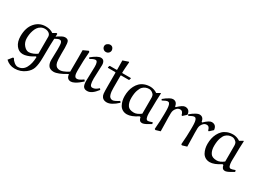

<svg xmlns="http://www.w3.org/2000/svg" viewBox="-26 -1508 3489 2566"><g transform="rotate(30 1718.5 -225.0)"><path d="M360.8 -51.8Q324.2 -30.8 305.4 -20.8Q286.6 -10.7 252.9 0.2Q219.2 11.2 189.9 11.2Q127 11.2 85.9 -43.2Q44.9 -97.7 44.9 -184.1Q44.9 -314 109.9 -389.4Q174.8 -464.8 273.9 -464.8Q346.2 -464.8 391.1 -431.2L441.9 -460L456.1 -454.1Q446.8 -281.7 446.8 -82Q446.8 22 424.8 85.9Q405.3 138.7 352.1 179.2Q282.2 232.9 189.9 232.9Q111.3 232.9 51.8 176.8L101.1 115.2H115.2Q129.4 144 159.2 168Q189 191.9 214.8 191.9Q253.4 191.9 283 173.3Q312.5 154.8 330.8 121.8Q349.1 88.9 358.9 47.1Q368.7 5.4 370.1 -44.9ZM370.1 -99.1V-362.8Q368.2 -396 341.8 -413.6Q315.4 -431.2 280.8 -431.2Q247.1 -431.2 220 -415.8Q192.9 -400.4 176.8 -377Q160.6 -353.5 149.9 -322Q139.2 -290.5 135 -261.5Q130.9 -232.4 130.9 -203.1Q130.9 -139.6 167.7 -95.7Q204.6 -51.8 245.1 -51.8Q276.4 -51.8 312.7 -67.1Q349.1 -82.5 370.1 -99.1Z M1079.6 -105 1090.3 -85.9Q1059.6 -59.1 1037.8 -42Q1016.1 -24.9 984.6 -8.5Q953.1 7.8 929.7 7.8Q867.2 7.8 860.4 -64L852.5 -64.9Q730 9.8 664.6 9.8Q633.8 9.8 612.1 -1Q590.3 -11.7 579.6 -30.3Q568.8 -48.8 564.2 -68.6Q559.6 -88.4 559.6 -111.8Q559.6 -128.9 561.5 -195.1Q563.5 -261.2 563.5 -274.9Q563.5 -340.8 560.1 -362.8Q556.6 -384.8 546.4 -396Q539.1 -404.8 518.6 -404.8Q499.5 -404.8 447.8 -375L434.6 -395Q464.4 -418 479.7 -429Q495.1 -439.9 522.9 -453.9Q550.8 -467.8 570.3 -467.8Q610.4 -467.8 624 -442.4Q636.2 -418.9 637.2 -342.8Q637.2 -327.6 636.7 -292Q636.7 -261.2 636.7 -244.1Q636.7 -156.7 643.1 -125Q655.8 -63.5 703.1 -53.2Q714.4 -50.8 726.6 -50.8Q747.6 -50.8 773.4 -60.3Q799.3 -69.8 814.5 -78.4Q829.6 -86.9 857.4 -104Q857.4 -135.7 857.9 -214.4Q858.4 -293 858.4 -329.1Q858.4 -414.1 857.4 -435.1L934.6 -470.2L947.8 -459Q935.5 -314 935.5 -181.2Q935.5 -161.1 935.8 -150.9Q936 -140.6 937.3 -124.3Q938.5 -107.9 941.7 -99.6Q944.8 -91.3 950 -82Q955.1 -72.8 963.9 -68.8Q972.7 -64.9 984.4 -64.9Q1014.6 -64.9 1071.8 -106.9Z M1183.1 -392.1 1175.3 -182.1Q1175.3 -122.6 1184.8 -93.8Q1194.3 -64.9 1219.2 -64.9Q1245.1 -64.9 1266.1 -76.4Q1287.1 -87.9 1311.5 -109.9L1324.2 -100.1V-88.9Q1250.5 7.8 1183.1 7.8Q1164.6 7.8 1152.1 4.2Q1139.6 0.5 1127.7 -10.5Q1115.7 -21.5 1109.6 -44.9Q1103.5 -68.4 1103.5 -104L1109.4 -325.2Q1109.4 -410.2 1074.2 -410.2Q1044.9 -410.2 994.1 -377.9L981.4 -396Q1074.7 -471.2 1121.6 -471.2Q1153.3 -471.2 1168.2 -449.5Q1183.1 -427.7 1183.1 -392.1ZM1197.3 -625Q1195.8 -600.1 1178.7 -584.5Q1161.6 -568.8 1137.2 -568.8Q1113.3 -568.8 1096.2 -585.7Q1079.1 -602.5 1079.1 -627Q1079.1 -651.4 1099.6 -667.2Q1120.1 -683.1 1143.6 -683.1Q1168 -683.1 1182.6 -665.8Q1197.3 -648.4 1197.3 -625Z M1386.2 -582 1470.2 -610.8 1477.1 -606Q1467.3 -490.2 1466.3 -439.9L1472.2 -435.1H1600.1L1605 -431.2L1597.2 -404.8L1591.3 -399.9H1472.2L1466.3 -394V-205.1Q1466.3 -174.3 1468.8 -151.1Q1471.2 -127.9 1478 -104.2Q1484.9 -80.6 1499.8 -67.9Q1514.6 -55.2 1537.1 -55.2Q1564 -55.2 1627.9 -96.2L1640.1 -94.2L1647 -79.1Q1553.2 8.8 1483.4 8.8Q1434.6 8.8 1411.1 -22Q1395.5 -42 1391.8 -71.5Q1388.2 -101.1 1388.2 -203.1V-393.1L1382.3 -399.9H1270L1265.1 -404.8L1272 -429.2L1278.3 -435.1H1382.3L1388.2 -440.9Q1388.2 -556.2 1386.2 -582Z M1995.1 -431.2 2047.9 -461.9 2053.2 -457Q2046.9 -337.9 2046.9 -238.8Q2046.9 -229 2046.1 -209.2Q2045.4 -189.5 2045.2 -174.3Q2044.9 -159.2 2045.2 -139.4Q2045.4 -119.6 2047.9 -105.5Q2050.3 -91.3 2054.4 -78.4Q2058.6 -65.4 2066.7 -58.6Q2074.7 -51.8 2085.9 -51.8Q2102.5 -51.8 2150.9 -69.8L2158.2 -45.9Q2155.3 -44.4 2144.5 -37.8Q2133.8 -31.2 2129.6 -28.8Q2125.5 -26.4 2115.2 -20.5Q2105 -14.6 2099.6 -11.7Q2094.2 -8.8 2085.2 -4.2Q2076.2 0.5 2070.1 2.7Q2064 4.9 2056.6 7.6Q2049.3 10.3 2043.5 11.2Q2037.6 12.2 2032.2 12.2Q2006.3 12.2 1993.2 -3.2Q1980 -18.6 1975.1 -46.9L1960 -50.8Q1864.7 12.2 1796.9 12.2Q1757.3 12.2 1727.5 -5.6Q1697.8 -23.4 1681.6 -53.2Q1665.5 -83 1657.7 -116Q1649.9 -148.9 1649.9 -185.1Q1649.9 -228.5 1658.2 -268.6Q1666.5 -308.6 1685.1 -344.7Q1703.6 -380.9 1730.7 -407.7Q1757.8 -434.6 1798.3 -450.2Q1838.9 -465.8 1888.2 -465.8Q1913.6 -465.8 1942.6 -456.8Q1971.7 -447.8 1995.1 -431.2ZM1973.1 -99.1V-329.1Q1973.1 -346.2 1972.7 -355.5Q1972.2 -364.7 1968.3 -377.4Q1964.4 -390.1 1957 -397.9Q1925.3 -431.2 1889.2 -431.2Q1833.5 -431.2 1793.9 -393.1Q1773.4 -373 1757.6 -328.4Q1741.7 -283.7 1740.2 -214.8Q1738.3 -140.6 1768.1 -95.2Q1793.9 -54.2 1867.2 -54.2Q1915 -54.2 1973.1 -99.1Z M2449.7 -338.9 2437.5 -344.2Q2433.1 -368.7 2420.4 -385.3Q2407.7 -401.9 2384.8 -401.9Q2356.9 -401.9 2337.4 -383.3Q2317.9 -364.7 2307.6 -339.8Q2301.3 -324.7 2299.6 -298.6Q2297.9 -272.5 2299.3 -225.3Q2300.8 -178.2 2300.8 -169.9Q2300.8 -94.2 2303.7 -18.1L2233.4 2.9L2218.8 -5.9Q2230.5 -145.5 2230.5 -243.2Q2230.5 -247.6 2230.5 -256.3Q2230.5 -275.4 2230.5 -284.9Q2230.5 -294.4 2230 -311.8Q2229.5 -329.1 2228.3 -338.9Q2227.1 -348.6 2225.3 -362.1Q2223.6 -375.5 2220.2 -382.8Q2216.8 -390.1 2212.4 -397.9Q2208 -405.8 2201.7 -408.9Q2195.3 -412.1 2187.5 -412.1Q2164.6 -412.1 2109.4 -380.9L2097.7 -397.9Q2127.9 -421.9 2143.1 -433.1Q2158.2 -444.3 2185.8 -458.7Q2213.4 -473.1 2232.4 -473.1Q2294.4 -473.1 2304.7 -400.9L2314.5 -397Q2386.7 -466.8 2424.8 -466.8Q2496.1 -466.8 2503.4 -388.2Z M2859.4 -338.9 2847.2 -344.2Q2842.8 -368.7 2830.1 -385.3Q2817.4 -401.9 2794.4 -401.9Q2766.6 -401.9 2747.1 -383.3Q2727.5 -364.7 2717.3 -339.8Q2710.9 -324.7 2709.2 -298.6Q2707.5 -272.5 2709 -225.3Q2710.4 -178.2 2710.4 -169.9Q2710.4 -94.2 2713.4 -18.1L2643.1 2.9L2628.4 -5.9Q2640.1 -145.5 2640.1 -243.2Q2640.1 -247.6 2640.1 -256.3Q2640.1 -275.4 2640.1 -284.9Q2640.1 -294.4 2639.6 -311.8Q2639.2 -329.1 2637.9 -338.9Q2636.7 -348.6 2635 -362.1Q2633.3 -375.5 2629.9 -382.8Q2626.5 -390.1 2622.1 -397.9Q2617.7 -405.8 2611.3 -408.9Q2605 -412.1 2597.2 -412.1Q2574.2 -412.1 2519 -380.9L2507.3 -397.9Q2537.6 -421.9 2552.7 -433.1Q2567.9 -444.3 2595.5 -458.7Q2623 -473.1 2642.1 -473.1Q2704.1 -473.1 2714.4 -400.9L2724.1 -397Q2796.4 -466.8 2834.5 -466.8Q2905.8 -466.8 2913.1 -388.2Z M3273.9 -431.2 3326.7 -461.9 3332 -457Q3325.7 -337.9 3325.7 -238.8Q3325.7 -229 3325 -209.2Q3324.2 -189.5 3324 -174.3Q3323.7 -159.2 3324 -139.4Q3324.2 -119.6 3326.7 -105.5Q3329.1 -91.3 3333.3 -78.4Q3337.4 -65.4 3345.5 -58.6Q3353.5 -51.8 3364.7 -51.8Q3381.3 -51.8 3429.7 -69.8L3437 -45.9Q3434.1 -44.4 3423.3 -37.8Q3412.6 -31.2 3408.4 -28.8Q3404.3 -26.4 3394 -20.5Q3383.8 -14.6 3378.4 -11.7Q3373 -8.8 3364 -4.2Q3355 0.5 3348.9 2.7Q3342.8 4.9 3335.4 7.6Q3328.1 10.3 3322.3 11.2Q3316.4 12.2 3311 12.2Q3285.2 12.2 3272 -3.2Q3258.8 -18.6 3253.9 -46.9L3238.8 -50.8Q3143.6 12.2 3075.7 12.2Q3036.1 12.2 3006.3 -5.6Q2976.6 -23.4 2960.4 -53.2Q2944.3 -83 2936.5 -116Q2928.7 -148.9 2928.7 -185.1Q2928.7 -228.5 2937 -268.6Q2945.3 -308.6 2963.9 -344.7Q2982.4 -380.9 3009.5 -407.7Q3036.6 -434.6 3077.1 -450.2Q3117.7 -465.8 3167 -465.8Q3192.4 -465.8 3221.4 -456.8Q3250.5 -447.8 3273.9 -431.2ZM3252 -99.1V-329.1Q3252 -346.2 3251.5 -355.5Q3251 -364.7 3247.1 -377.4Q3243.2 -390.1 3235.8 -397.9Q3204.1 -431.2 3168 -431.2Q3112.3 -431.2 3072.8 -393.1Q3052.2 -373 3036.4 -328.4Q3020.5 -283.7 3019 -214.8Q3017.1 -140.6 3046.9 -95.2Q3072.8 -54.2 3146 -54.2Q3193.8 -54.2 3252 -99.1Z"/></g></svg>

Font: Aref Ruqaa
Style: Regular
Weight: 400
Designer: Abdoulla Aref
Version: Version 0.7